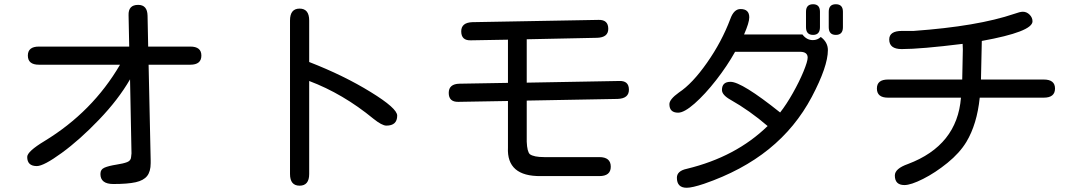

<svg xmlns="http://www.w3.org/2000/svg" viewBox="-20 -804 5040 899"><path d="M450.2 10.7Q450.2 -10.7 469.2 -19Q488.3 -27.3 525.4 -33.2Q557.6 -38.1 575.2 -44.9Q592.8 -51.8 593.8 -68.4L595.7 -85.9L588.9 -432.6Q534.2 -337.9 443.8 -243.7Q353.5 -149.4 269 -87.9Q184.6 -26.4 152.3 -26.4Q107.4 -26.4 107.4 -69.3Q107.4 -94.7 188.5 -143.6Q413.1 -280.3 542 -501H162.1Q110.4 -501 110.4 -543.9Q110.4 -585.9 162.1 -585.9H585L582 -732.4Q580.1 -781.2 627 -781.2Q669.9 -781.2 670.9 -730.5L673.8 -585.9H871.1Q922.9 -585.9 922.9 -543.9Q922.9 -501 871.1 -501H675.8L685.5 -53.7V-40Q685.5 -1 668.9 20Q652.3 41 615.2 49.3Q578.1 57.6 510.7 57.6Q450.2 57.6 450.2 10.7Z M1337.9 10.7V-708Q1337.9 -763.7 1382.8 -763.7Q1427.7 -763.7 1427.7 -708V-513.7Q1590.8 -450.2 1715.8 -373Q1839.8 -296.9 1839.8 -262.7Q1839.8 -215.8 1789.1 -215.8Q1768.6 -215.8 1728.5 -248Q1585.9 -365.2 1427.7 -424.8V10.7Q1427.7 65.4 1382.8 65.4Q1337.9 65.4 1337.9 10.7Z M2358.4 -113.3V-331.1L2126 -327.1Q2081.1 -326.2 2081.1 -369.1Q2081.1 -411.1 2131.8 -412.1L2358.4 -416V-618.2L2185.5 -615.2Q2139.6 -613.3 2139.6 -657.2Q2139.6 -698.2 2191.4 -700.2L2783.2 -710.9Q2828.1 -711.9 2828.1 -668.9Q2828.1 -628.9 2776.4 -627L2446.3 -620.1V-417L2878.9 -424.8Q2924.8 -426.8 2924.8 -383.8Q2924.8 -342.8 2872.1 -340.8L2446.3 -333V-140.6Q2448.2 -93.8 2460.9 -82Q2479.5 -68.4 2528.3 -68.4H2786.1Q2839.8 -68.4 2839.8 -23.4Q2839.8 20.5 2786.1 20.5H2512.7Q2351.6 22.5 2358.4 -113.3Z M3149.4 28.3Q3149.4 -3.9 3196.3 -13.7Q3425.8 -69.3 3574.2 -213.9Q3490.2 -286.1 3400.4 -336.9Q3360.4 -359.4 3360.4 -382.8Q3360.4 -420.9 3400.4 -420.9Q3453.1 -420.9 3632.8 -277.3Q3662.1 -314.5 3692.4 -368.2Q3722.7 -421.9 3742.2 -469.2Q3761.7 -516.6 3761.7 -534.2Q3761.7 -561.5 3725.6 -561.5H3421.9Q3384.8 -495.1 3333 -428.7Q3281.2 -362.3 3232.4 -319.3Q3183.6 -276.4 3155.3 -276.4Q3114.3 -276.4 3114.3 -316.4Q3114.3 -338.9 3159.2 -371.1Q3221.7 -412.1 3290.5 -510.3Q3359.4 -608.4 3399.4 -714.8Q3416 -761.7 3447.3 -761.7Q3488.3 -761.7 3488.3 -722.7Q3488.3 -698.2 3463.9 -642.6H3737.3Q3756.8 -616.2 3786.1 -616.2Q3807.6 -616.2 3823.2 -630.9Q3856.4 -606.4 3856.4 -569.3Q3856.4 -493.2 3781.2 -350.6Q3705.1 -207 3580.1 -106Q3455.1 -4.9 3276.4 56.6Q3220.7 75.2 3195.3 75.2Q3149.4 75.2 3149.4 28.3ZM3753.9 -676.8V-749Q3753.9 -784.2 3787.1 -784.2Q3819.3 -784.2 3819.3 -749V-676.8Q3819.3 -640.6 3787.1 -640.6Q3753.9 -640.6 3753.9 -676.8ZM3860.4 -676.8V-749Q3860.4 -784.2 3893.6 -784.2Q3926.8 -784.2 3926.8 -749V-676.8Q3926.8 -640.6 3893.6 -640.6Q3860.4 -640.6 3860.4 -676.8Z M4169.9 17.6Q4169.9 -14.6 4231.4 -36.1Q4461.9 -123 4479.5 -346.7H4137.7Q4085.9 -346.7 4085.9 -389.6Q4085.9 -431.6 4137.7 -431.6H4485.4L4488.3 -572.3L4487.3 -598.6Q4291 -574.2 4202.1 -574.2Q4143.6 -574.2 4143.6 -619.1Q4143.6 -659.2 4203.1 -659.2H4257.8Q4557.6 -680.7 4729.5 -739.3Q4755.9 -749 4769.5 -749Q4787.1 -749 4800.8 -735.4Q4814.5 -721.7 4814.5 -704.1Q4814.5 -655.3 4577.1 -612.3L4573.2 -431.6H4867.2Q4919.9 -431.6 4919.9 -389.6Q4919.9 -346.7 4867.2 -346.7H4567.4Q4554.7 -222.7 4504.9 -139.6Q4473.6 -87.9 4416.5 -41.5Q4359.4 4.9 4302.2 33.7Q4245.1 62.5 4214.8 62.5Q4169.9 62.5 4169.9 17.6Z"/></svg>

Font: jf-openhuninn-2.1
Style: Regular
Weight: 400
Designer: [Kosugi Maru]
Designed by MOTOYA      

[Varela Round]
Joe Prince (Latin component); Avraham Cornfeld (Hebrew component)
Foundry: justfont Co., Ltd.
Version: 2.1